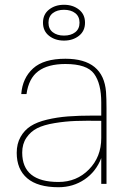

<svg xmlns="http://www.w3.org/2000/svg" viewBox="-20 -770 532 804"><path d="M254 -524Q413 -524 424 -385Q426 -358 426 -316V0H404V-108Q382 -51 334 -18.5Q286 14 225 14Q138 14 94 -23.5Q50 -61 50 -130Q50 -168 66 -196.5Q82 -225 108.5 -242Q135 -259 177 -269Q219 -279 264.5 -282.5Q310 -286 370 -286H404V-341Q404 -420 374 -461Q344 -502 254 -502Q181 -502 140.5 -472Q100 -442 91 -376H69Q74 -443 118.5 -483.5Q163 -524 254 -524ZM73 -131Q73 -8 225 -8Q301 -8 352.5 -60.5Q404 -113 404 -192V-264Q341 -265 297.5 -263.5Q254 -262 208.5 -254.5Q163 -247 135.5 -233Q108 -219 90.5 -193Q73 -167 73 -131ZM185.5 -620Q160 -640 160 -675Q160 -710 185.5 -730Q211 -750 248 -750Q285 -750 310.5 -730Q336 -710 336 -675Q336 -640 310.5 -620Q285 -600 248 -600Q211 -600 185.5 -620ZM201 -715Q183 -701 183 -675Q183 -649 201 -635Q219 -621 248 -621Q277 -621 295 -635Q313 -649 313 -675Q313 -701 295 -715Q277 -729 248 -729Q219 -729 201 -715Z"/></svg>

Font: Nacelle Thin
Style: Regular
Weight: 100
Designer: Sora Sagano
Foundry: Sora Sagano
Version: Version 1.000;FEAKit 1.0